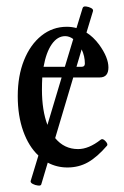

<svg xmlns="http://www.w3.org/2000/svg" viewBox="-20 -508 385 595"><path d="M108 63Q107 68 98 67Q89 66 81.5 62Q74 58 75 53L99 -26Q69 -54 52 -101.5Q35 -149 35 -210Q35 -273 54.5 -321.5Q74 -370 108.5 -397.5Q143 -425 187 -425Q203 -425 217 -421L236 -483Q238 -489 246.5 -488Q255 -487 262.5 -483Q270 -479 268 -473L248 -407Q269 -394 287 -370Q316 -330 316 -299Q316 -268 289 -268H207L151 -80Q179 -46 222 -46Q255 -46 292 -75Q298 -80 306.5 -71Q315 -62 312 -57Q281 -21 252.5 -5Q224 11 189 11Q156 11 128 -4ZM182 -396Q158 -396 140.5 -371Q123 -346 115 -301H181L207 -387Q195 -396 182 -396ZM243 -311Q243 -334 233 -355L217 -301H233Q243 -301 243 -311ZM110 -230Q110 -166 127 -121L171 -268H111Q110 -250 110 -230Z"/></svg>

Font: Junicode Two Beta Condensed
Style: Regular
Weight: 400
Width: 3
Designer: Peter S. Baker
Foundry: Briery Creek Software
Version: Version 1.053; ttfautohint (v1.8.4)